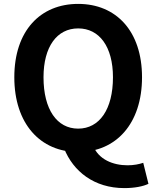

<svg xmlns="http://www.w3.org/2000/svg" viewBox="-20 -774 810 995"><path d="M385.1 13.8C581.3 13.8 716 -132.9 716 -373.6C716 -613.5 581.3 -753.8 385.1 -753.8C188.9 -753.8 54.2 -614.3 54.2 -373.6C54.2 -132.9 188.9 13.8 385.1 13.8ZM385.1 -107.4C275 -107.4 205.5 -206.9 205.5 -373.6C205.5 -531.7 275 -626.8 385.1 -626.8C495.2 -626.8 565.4 -531.7 565.4 -373.6C565.4 -206.9 495.2 -107.4 385.1 -107.4ZM624.5 200.8C678 200.8 722.7 191.6 749.3 178.6L722.3 69.7C700.7 77.1 673.2 82.6 641 82.6C566.2 82.6 490.1 52.6 462.5 -19.5L312.1 -4.7C359.4 113.7 467.2 200.8 624.5 200.8Z"/></svg>

Font: Source Han Sans JP VF
Style: Regular
Weight: 250
Designer: Ryoko NISHIZUKA 西塚涼子 (kana, bopomofo & ideographs); Paul D. Hunt (Latin, Greek & Cyrillic); Sandoll Communications 산돌커뮤니
Foundry: Adobe
Version: Version 2.004;hotconv 1.0.118;makeotfexe 2.5.65603